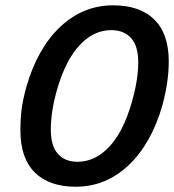

<svg xmlns="http://www.w3.org/2000/svg" viewBox="-20 -690 657 725"><path d="M407.2 -669.9Q508.3 -669.9 562.7 -616.2Q617.2 -562.5 617.2 -458Q617.2 -380.4 592.8 -291Q550.8 -146 464.8 -65.4Q378.9 15.1 266.1 15.1Q166 15.1 111.6 -38.6Q57.1 -92.3 57.1 -196.8Q57.1 -240.2 61.5 -276.4Q65.9 -312.5 80.1 -363.8Q122.1 -508.8 208.3 -589.4Q294.4 -669.9 407.2 -669.9ZM272.9 -79.1Q338.9 -79.1 392.1 -135.5Q445.3 -191.9 477.1 -301.8Q502 -387.7 502 -455.1Q502 -516.1 475.1 -546.1Q448.2 -576.2 399.9 -576.2Q334 -576.2 281 -519.8Q228 -463.4 195.8 -353Q171.9 -270.5 171.9 -200.2Q171.9 -139.2 198.5 -109.1Q225.1 -79.1 272.9 -79.1Z"/></svg>

Font: IntelOne Mono Medium
Style: Italic
Weight: 500
Italic angle: -16°
Designer: Fred Shallcrass
Foundry: Frere-Jones Type LLC
Version: Version 1.200;hotconv 1.1.0;makeotfexe 2.6.0;FJTRelease1.2